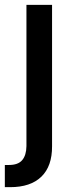

<svg xmlns="http://www.w3.org/2000/svg" viewBox="-58 -566 285 790"><path d="M50.8 -545.9H156.2V35.6Q156.7 117.7 112.3 160.9Q67.9 204.1 -16.6 204.1H-38.1V112.8H-21Q16.6 112.8 33.4 92.8Q50.3 72.8 50.8 35.2Z"/></svg>

Font: Inter Tight Medium
Style: Regular
Weight: 500
Designer: Rasmus Andersson
Foundry: rsms
Version: Version 3.004; ttfautohint (v1.8.4.7-5d5b)